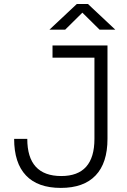

<svg xmlns="http://www.w3.org/2000/svg" viewBox="-20 -918 626 948"><path d="M280.3 9.8Q166.5 9.8 108.2 -51.8Q49.8 -113.3 49.8 -232.4H114.7Q114.7 -48.8 282.7 -48.8Q446.3 -48.8 446.3 -232.4V-633.3H239.3V-693.4H510.7V-232.4Q510.7 -113.3 452.1 -51.8Q393.6 9.8 280.3 9.8ZM224.1 -771.5 359.4 -898.4H414.1L549.3 -771.5H471.7L386.7 -855.5L301.8 -771.5Z"/></svg>

Font: CaskaydiaCove NFP Light
Style: Regular
Weight: 300
Designer: Aaron Bell
Foundry: Saja Typeworks
Version: Version 2111.001; VTT 6.35;Nerd Fonts 3.1.1